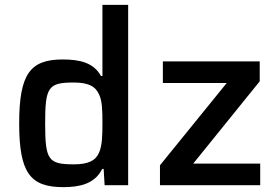

<svg xmlns="http://www.w3.org/2000/svg" viewBox="-20 -763 1143 791"><path d="M241 8C305 8 370 -4 401 -67H407L411 0H508V-743H402V-450H396C366 -504 311 -518 238 -518C104 -518 59 -458 59 -254C59 -50 105 8 241 8ZM639 -82V0H1052V-89H776L1050 -428V-510H651V-421H914ZM285 -86C179 -86 166 -103 166 -255C166 -405 179 -423 284 -423C343 -423 374 -408 389 -372C401 -346 402 -307 402 -257C402 -203 401 -164 388 -134C374 -101 343 -86 285 -86Z"/></svg>

Font: Saira UNSAM Medium
Style: Regular
Weight: 500
Designer: Hector Gatti with collaboration of the Omnibus-Type team
Foundry: Omnibus-Type
Version: Version 0.072;PS 000.072;hotconv 1.0.88;makeotf.lib2.5.64775